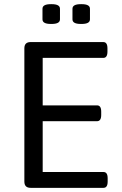

<svg xmlns="http://www.w3.org/2000/svg" viewBox="-20 -902 586 922"><path d="M497 -46V-30Q497 0 477 0H127Q97 0 97 -30V-670Q97 -700 127 -700H476Q496 -700 496 -670V-654Q496 -624 476 -624H185V-396H446Q466 -396 466 -366V-350Q466 -320 446 -320H185V-76H477Q497 -76 497 -46ZM268 -860V-809Q268 -787 228 -787H224Q184 -787 184 -809V-860Q184 -882 224 -882H228Q268 -882 268 -860ZM412 -860V-809Q412 -787 372 -787H368Q328 -787 328 -809V-860Q328 -882 368 -882H372Q412 -882 412 -860Z"/></svg>

Font: mmAsap
Style: Regular
Weight: 400
Designer: Pablo Cosgaya
Foundry: Omnibus-Type
Version: Version 1.001